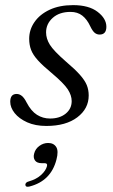

<svg xmlns="http://www.w3.org/2000/svg" viewBox="-20 -483 443 750"><path d="M175.5 -20Q213 -20 236.5 -39Q260 -58 260 -88Q260 -110.5 244.8 -134Q229.5 -157.5 181.5 -198Q147 -226.5 128 -247.5Q109 -268.5 101.5 -288Q94 -307.5 94 -331.5Q94 -367 114.8 -397Q135.5 -427 174 -445Q212.5 -463 265.5 -463Q327 -463 361.2 -436.8Q395.5 -410.5 395.5 -378.5Q395.5 -348 369 -348Q358 -348 349.5 -355.2Q341 -362.5 332.5 -380.5Q320 -407.5 301.5 -422Q283 -436.5 255.5 -436.5Q212 -436.5 186 -413.2Q160 -390 160 -356.5Q160 -332 174.8 -308.2Q189.5 -284.5 237 -243Q273 -212.5 292.2 -190.8Q311.5 -169 319 -150.5Q326.5 -132 326.5 -110Q326.5 -58.5 282 -24.8Q237.5 9 161 9Q118 9 86.2 -5.2Q54.5 -19.5 37.2 -41.2Q20 -63 20 -85.5Q20 -116 45 -116Q56 -116 65.5 -108.2Q75 -100.5 84 -82.5Q101.5 -49 124.5 -34.5Q147.5 -20 175.5 -20ZM143.5 154.5Q124 154.5 116.5 143.5Q109 132.5 113.5 116.5Q118 98.5 133.8 87Q149.5 75.5 168 75.5Q189.5 75.5 199.5 91Q209.5 106.5 200.5 140.5Q179 224 95.5 245.5Q80 249.5 79 239Q79 229 93 225.5Q122.5 217 140.8 200.2Q159 183.5 163.5 166Q166.5 154.5 154.5 154.5Z"/></svg>

Font: Fraunces 9pt S000 Light
Style: Italic
Weight: 300
Italic angle: -16°
Version: Version 1.000; ttfautohint (v1.8.3)